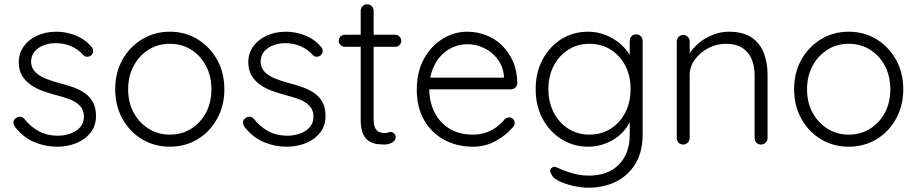

<svg xmlns="http://www.w3.org/2000/svg" viewBox="-20 -670 4251 890"><path d="M50 -81Q42 -93 42.5 -104.5Q43 -116 55 -123Q63 -130 73.5 -129Q84 -128 93 -119Q120 -84 158.5 -62.5Q197 -41 250 -41Q278 -41 305.5 -50.5Q333 -60 351 -79.5Q369 -99 369 -129Q369 -160 351 -179Q333 -198 304.5 -209Q276 -220 244 -228Q210 -237 178 -248.5Q146 -260 121.5 -277.5Q97 -295 82 -320Q67 -345 67 -381Q67 -423 90 -455Q113 -487 152.5 -505Q192 -523 242 -523Q267 -523 296 -516.5Q325 -510 353 -495Q381 -480 403 -454Q412 -445 412 -433.5Q412 -422 402 -413Q394 -407 383.5 -407Q373 -407 366 -415Q342 -442 309 -456Q276 -470 238 -470Q209 -470 183.5 -460.5Q158 -451 141 -432Q124 -413 124 -382Q126 -353 144.5 -335Q163 -317 193.5 -305Q224 -293 262 -283Q294 -275 323.5 -264Q353 -253 375.5 -236.5Q398 -220 411.5 -195Q425 -170 425 -132Q425 -88 400.5 -56Q376 -24 335 -7Q294 10 244 10Q190 10 139.5 -11Q89 -32 50 -81Z M1020 -256Q1020 -180 986.5 -119.5Q953 -59 896 -24.5Q839 10 767 10Q696 10 638.5 -24.5Q581 -59 547.5 -119.5Q514 -180 514 -256Q514 -333 547.5 -393Q581 -453 638.5 -488Q696 -523 767 -523Q839 -523 896 -488Q953 -453 986.5 -393Q1020 -333 1020 -256ZM960 -256Q960 -317 935 -364.5Q910 -412 866.5 -439.5Q823 -467 767 -467Q712 -467 668.5 -439.5Q625 -412 599.5 -364.5Q574 -317 574 -256Q574 -195 599.5 -148Q625 -101 668.5 -73.5Q712 -46 767 -46Q823 -46 866.5 -73.5Q910 -101 935 -148Q960 -195 960 -256Z M1114 -81Q1106 -93 1106.5 -104.5Q1107 -116 1119 -123Q1127 -130 1137.5 -129Q1148 -128 1157 -119Q1184 -84 1222.5 -62.5Q1261 -41 1314 -41Q1342 -41 1369.5 -50.5Q1397 -60 1415 -79.5Q1433 -99 1433 -129Q1433 -160 1415 -179Q1397 -198 1368.5 -209Q1340 -220 1308 -228Q1274 -237 1242 -248.5Q1210 -260 1185.5 -277.5Q1161 -295 1146 -320Q1131 -345 1131 -381Q1131 -423 1154 -455Q1177 -487 1216.5 -505Q1256 -523 1306 -523Q1331 -523 1360 -516.5Q1389 -510 1417 -495Q1445 -480 1467 -454Q1476 -445 1476 -433.5Q1476 -422 1466 -413Q1458 -407 1447.5 -407Q1437 -407 1430 -415Q1406 -442 1373 -456Q1340 -470 1302 -470Q1273 -470 1247.5 -460.5Q1222 -451 1205 -432Q1188 -413 1188 -382Q1190 -353 1208.5 -335Q1227 -317 1257.5 -305Q1288 -293 1326 -283Q1358 -275 1387.5 -264Q1417 -253 1439.5 -236.5Q1462 -220 1475.5 -195Q1489 -170 1489 -132Q1489 -88 1464.5 -56Q1440 -24 1399 -7Q1358 10 1308 10Q1254 10 1203.5 -11Q1153 -32 1114 -81Z M1579 -509H1812Q1824 -509 1832 -500.5Q1840 -492 1840 -480Q1840 -469 1832 -461Q1824 -453 1812 -453H1579Q1567 -453 1558.5 -461.5Q1550 -470 1550 -481Q1550 -493 1558.5 -501Q1567 -509 1579 -509ZM1682 -650Q1695 -650 1703.5 -641Q1712 -632 1712 -620V-118Q1712 -90 1719.5 -76Q1727 -62 1739 -57.5Q1751 -53 1763 -53Q1771 -53 1777.5 -55.5Q1784 -58 1792 -58Q1801 -58 1807.5 -51Q1814 -44 1814 -33Q1814 -19 1798 -9.5Q1782 0 1760 0Q1751 0 1733 -1.5Q1715 -3 1696 -12.5Q1677 -22 1664.5 -46Q1652 -70 1652 -115V-620Q1652 -632 1660.5 -641Q1669 -650 1682 -650Z M2173 10Q2096 10 2037 -23Q1978 -56 1945 -115Q1912 -174 1912 -253Q1912 -338 1945.5 -398Q1979 -458 2032.5 -490.5Q2086 -523 2146 -523Q2190 -523 2231.5 -507.5Q2273 -492 2305 -461.5Q2337 -431 2357 -387Q2377 -343 2378 -285Q2378 -273 2369 -264.5Q2360 -256 2348 -256H1947L1935 -310H2329L2316 -298V-318Q2311 -365 2285 -398Q2259 -431 2222.5 -448Q2186 -465 2146 -465Q2116 -465 2084.5 -453Q2053 -441 2027.5 -415.5Q2002 -390 1986 -350.5Q1970 -311 1970 -257Q1970 -198 1994 -150Q2018 -102 2063 -74Q2108 -46 2172 -46Q2206 -46 2234 -56Q2262 -66 2283.5 -82.5Q2305 -99 2319 -117Q2330 -126 2340 -126Q2351 -126 2358.5 -118Q2366 -110 2366 -100Q2366 -88 2356 -79Q2326 -43 2278 -16.5Q2230 10 2173 10Z M2706 -523Q2750 -523 2788 -507.5Q2826 -492 2854.5 -467.5Q2883 -443 2899 -415.5Q2915 -388 2915 -363L2899 -387V-480Q2899 -493 2907.5 -502Q2916 -511 2929 -511Q2942 -511 2950.5 -502Q2959 -493 2959 -480V-47Q2959 33 2926 88Q2893 143 2836.5 171.5Q2780 200 2708 200Q2673 200 2634.5 191Q2596 182 2568.5 168Q2541 154 2537 139Q2530 130 2530.5 121.5Q2531 113 2539 107Q2548 100 2559.5 105.5Q2571 111 2593 120Q2602 123 2619.5 129Q2637 135 2660.5 139.5Q2684 144 2709 144Q2799 144 2849 92.5Q2899 41 2899 -43V-139L2910 -136Q2901 -100 2880 -73Q2859 -46 2831 -27.5Q2803 -9 2771 0.5Q2739 10 2707 10Q2638 10 2582.5 -25Q2527 -60 2495 -120Q2463 -180 2463 -257Q2463 -333 2495 -393.5Q2527 -454 2582 -488.5Q2637 -523 2706 -523ZM2712 -467Q2658 -467 2614.5 -439.5Q2571 -412 2546.5 -364.5Q2522 -317 2522 -257Q2522 -197 2546.5 -149Q2571 -101 2614.5 -73.5Q2658 -46 2712 -46Q2767 -46 2810 -73Q2853 -100 2878 -147.5Q2903 -195 2903 -257Q2903 -319 2878 -366.5Q2853 -414 2810 -440.5Q2767 -467 2712 -467Z M3358 -523Q3424 -523 3463.5 -496.5Q3503 -470 3520.5 -424.5Q3538 -379 3538 -324V-30Q3538 -18 3529 -9Q3520 0 3508 0Q3494 0 3486 -9Q3478 -18 3478 -30V-321Q3478 -361 3465 -394Q3452 -427 3422.5 -447Q3393 -467 3345 -467Q3302 -467 3263.5 -447Q3225 -427 3201 -394Q3177 -361 3177 -321V-30Q3177 -18 3168 -9Q3159 0 3147 0Q3133 0 3125 -9Q3117 -18 3117 -30V-478Q3117 -490 3125.5 -499Q3134 -508 3147 -508Q3160 -508 3168.5 -499Q3177 -490 3177 -478V-394L3154 -358Q3156 -390 3174.5 -419.5Q3193 -449 3222 -472.5Q3251 -496 3286.5 -509.5Q3322 -523 3358 -523Z M4167 -256Q4167 -180 4133.5 -119.5Q4100 -59 4043 -24.5Q3986 10 3914 10Q3843 10 3785.5 -24.5Q3728 -59 3694.5 -119.5Q3661 -180 3661 -256Q3661 -333 3694.5 -393Q3728 -453 3785.5 -488Q3843 -523 3914 -523Q3986 -523 4043 -488Q4100 -453 4133.5 -393Q4167 -333 4167 -256ZM4107 -256Q4107 -317 4082 -364.5Q4057 -412 4013.5 -439.5Q3970 -467 3914 -467Q3859 -467 3815.5 -439.5Q3772 -412 3746.5 -364.5Q3721 -317 3721 -256Q3721 -195 3746.5 -148Q3772 -101 3815.5 -73.5Q3859 -46 3914 -46Q3970 -46 4013.5 -73.5Q4057 -101 4082 -148Q4107 -195 4107 -256Z"/></svg>

Font: Quicksand Light
Style: Regular
Weight: 400
Version: Version 3.004